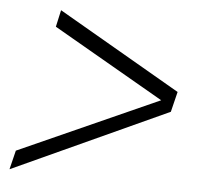

<svg xmlns="http://www.w3.org/2000/svg" viewBox="-43 -606 674 614"><g transform="rotate(5 293.5 -299.5)"><path d="M9 -39 24 -100 473 -301 117 -506 129 -560 523 -332 507 -267Z"/></g></svg>

Font: Kantumruy Pro Light
Style: Italic
Weight: 300
Italic angle: -13°
Version: Version 1.002